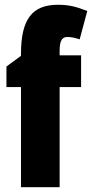

<svg xmlns="http://www.w3.org/2000/svg" viewBox="-20 -785 386 805"><path d="M320 -420V-553H230V-573C230 -613 240 -630 262 -630C279 -630 296 -626 314 -620L346 -739C297 -758 267 -765 223 -765C117 -765 68 -707 68 -560V-551L7 -506V-420H68V0H230V-420Z"/></svg>

Font: Noto Sans Georgian ExtraCondensed Black
Style: Regular
Weight: 900
Width: 2
Designer: Monotype Design Team, Akaki Razmadze
Foundry: Google LLC
Version: Version 2.005